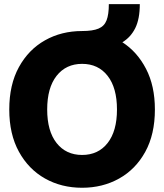

<svg xmlns="http://www.w3.org/2000/svg" viewBox="-20 -888 787 920"><path d="M373.5 11.7Q274.4 11.7 195.6 -32.7Q116.7 -77.1 70.6 -161.1Q24.4 -245.1 24.4 -363.3Q24.4 -482.4 70.6 -566.4Q116.7 -650.4 195.6 -694.8Q274.4 -739.3 373.5 -739.3Q424.3 -739.3 452.1 -751Q480 -762.7 490.7 -790.8Q501.5 -818.8 501.5 -868.2H649.9Q649.9 -797.4 628.2 -753.4Q606.4 -709.5 566.4 -685.5Q637.2 -640.1 679.7 -558.3Q722.2 -476.6 722.2 -363.3Q722.2 -244.1 676 -160.4Q629.9 -76.7 550.8 -32.5Q471.7 11.7 373.5 11.7ZM373.5 -145.5Q450.7 -145.5 495.6 -202.6Q540.5 -259.8 540.5 -363.3Q540.5 -467.3 495.6 -524.7Q450.7 -582 373.5 -582Q296.4 -582 251.2 -524.7Q206.1 -467.3 206.1 -363.3Q206.1 -259.8 251.2 -202.6Q296.4 -145.5 373.5 -145.5Z"/></svg>

Font: Inter Display Extra Bold
Style: Regular
Weight: 800
Designer: Rasmus Andersson
Foundry: rsms
Version: Version 4.000;git-4fc901f